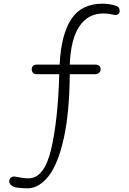

<svg xmlns="http://www.w3.org/2000/svg" viewBox="-20 -835 698 1040"><path d="M628 -777Q628 -766 621.5 -759.5Q615 -753 602 -754Q598 -755 579 -758.5Q560 -762 540 -762Q457 -762 410 -692.5Q363 -623 358 -485H495Q509 -485 517 -479Q525 -473 525 -461Q525 -448 516.5 -440.5Q508 -433 495 -433H358Q356 -223 325.5 -86Q295 51 245 116.5Q195 182 134 185Q114 186 78 182Q57 180 43.5 170.5Q30 161 30 147Q30 134 40 126.5Q50 119 64 122Q107 131 134 131Q220 131 257 -26.5Q294 -184 301 -433H177Q166 -433 159 -440.5Q152 -448 152 -459Q152 -485 180 -485H303Q311 -648 366 -731.5Q421 -815 536 -815Q572 -815 608 -804Q628 -798 628 -777Z"/></svg>

Font: Mali Light
Style: Regular
Weight: 300
Designer: Kitiyaporn Chalermlarp | Katatrad Aksorn Co.,Ltd.
Foundry: Cadson Demak Co.,Ltd.
Version: Version 1.000; ttfautohint (v1.6)